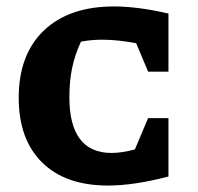

<svg xmlns="http://www.w3.org/2000/svg" viewBox="-20 -565 613 595"><path d="M315 10Q183 10 110.5 -61.5Q38 -133 38 -262Q38 -396 116 -470.5Q194 -545 333 -545Q370 -545 412.5 -539.5Q455 -534 502 -523V-343H439L402 -431Q376 -436 349.5 -439Q323 -442 296 -442Q264 -442 231 -436Q213 -398 204 -356.5Q195 -315 195 -264Q195 -91 326 -91Q357 -91 398 -102L439 -199H502V-18Q395 10 315 10Z"/></svg>

Font: Piazzolla SC
Style: Bold
Weight: 700
Designer: Juan Pablo del Peral
Foundry: Huerta Tipografica
Version: Version 1.330